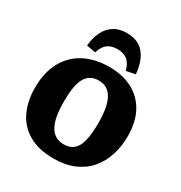

<svg xmlns="http://www.w3.org/2000/svg" viewBox="-222 -1132 1230 1304"><g transform="rotate(30 393.5 -480.0)"><path d="M387 14Q267 14 189.5 -32Q112 -78 75 -158Q38 -238 38 -340Q38 -461 84 -545Q130 -629 213.5 -672Q297 -715 408 -715Q511 -715 587.5 -675Q664 -635 706.5 -558Q749 -481 749 -367Q749 -288 726.5 -219Q704 -150 659.5 -97.5Q615 -45 546.5 -15.5Q478 14 387 14ZM399 -104Q431 -104 455.5 -116Q480 -128 497 -155Q514 -182 522.5 -230.5Q531 -279 531 -350Q531 -414 522 -461Q513 -508 495.5 -538.5Q478 -569 451.5 -584Q425 -599 390 -599Q357 -599 332 -586.5Q307 -574 289.5 -546Q272 -518 263.5 -471.5Q255 -425 255 -358Q255 -293 263.5 -245.5Q272 -198 290 -166.5Q308 -135 335 -119.5Q362 -104 399 -104ZM393 -974Q456 -974 496 -948Q536 -922 558 -874.5Q580 -827 586 -761L515 -747Q500 -802 470.5 -824.5Q441 -847 393 -847Q345 -847 315.5 -824Q286 -801 272 -752L201 -765Q207 -829 230 -875.5Q253 -922 294 -948Q335 -974 393 -974Z"/></g></svg>

Font: Literata ExtraBold
Style: Regular
Weight: 800
Designer: Latin by Veronika Burian and Jose Scaglione. Greek by Irene Vlachou. Cyrillic by Vera Evstafieva.
Foundry: TypeTogether
Version: Version 3.103;gftools[0.9.29]